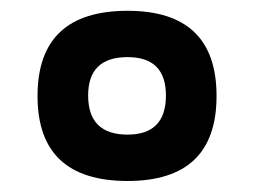

<svg xmlns="http://www.w3.org/2000/svg" viewBox="-20 -718 466 352"><path d="M213.9 -471.2Q284.2 -471.2 284.2 -543Q284.2 -613.3 213.9 -613.3Q141.6 -613.3 141.6 -543Q141.6 -471.2 213.9 -471.2ZM48.8 -542Q48.8 -698.2 213.9 -698.2Q377 -698.2 377 -542Q377 -386.2 213.9 -386.2Q48.8 -386.2 48.8 -542Z"/></svg>

Font: Voltera
Style: Bold
Weight: 700
Designer: Bernd Montag
Version: Version 1.301